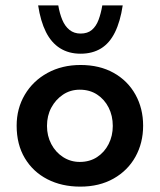

<svg xmlns="http://www.w3.org/2000/svg" viewBox="-20 -684 595 715"><path d="M42 -216Q42 -280 72.5 -331.5Q103 -383 157 -412.5Q211 -442 280 -442Q351 -442 403.5 -412.5Q456 -383 484.5 -331.5Q513 -280 513 -216Q513 -152 484.5 -100.5Q456 -49 403 -19Q350 11 279 11Q210 11 156.5 -16.5Q103 -44 72.5 -95Q42 -146 42 -216ZM155 -215Q155 -178 171 -147.5Q187 -117 215 -99Q243 -81 277 -81Q314 -81 341.5 -99Q369 -117 384.5 -147.5Q400 -178 400 -215Q400 -253 384.5 -283.5Q369 -314 341.5 -332Q314 -350 277 -350Q242 -350 214.5 -331.5Q187 -313 171 -283Q155 -253 155 -215ZM280 -484Q236 -484 203.5 -504.5Q171 -525 151 -565Q131 -605 122 -664H197Q202 -634 212 -610Q222 -586 239 -572.5Q256 -559 280 -559Q306 -559 322 -572.5Q338 -586 347 -610Q356 -634 361 -664H437Q428 -604 408 -563.5Q388 -523 356 -503.5Q324 -484 280 -484Z"/></svg>

Font: Josefin Sans Thin SemiBold
Style: Regular
Weight: 600
Version: Version 2.000